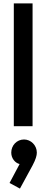

<svg xmlns="http://www.w3.org/2000/svg" viewBox="-20 -740 272 1126"><path d="M61 0H171V-720H61ZM36 333 97 366 171 230C190 194 196 172 196 155C196 112 161 78 121 78C78 78 46 113 46 155C46 189 69 216 95 222Z"/></svg>

Font: MV Cash Medium
Style: Regular
Weight: 500
Designer: Rodrigo Fuenzalida
Foundry: fragTYPE
Version: Version 1.100;Glyphs 3.1.2 (3151)